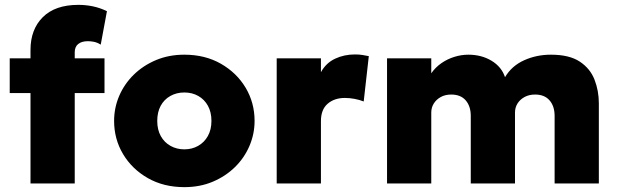

<svg xmlns="http://www.w3.org/2000/svg" viewBox="-20 -755 2544 790"><path d="M105.5 0V-549.5Q105.5 -634 156.2 -684.5Q207 -735 302.5 -735Q332.5 -735 361.8 -729Q391 -723 420 -709L394.5 -571.5Q380.5 -580 367.2 -582.8Q354 -585.5 342 -585.5Q316 -585.5 301.8 -574Q287.5 -562.5 287.5 -540V-515H410V-372H287.5V0ZM20 -372V-515H121V-372Z M738.5 15Q653.5 15 588.2 -22.2Q523 -59.5 486.2 -121.2Q449.5 -183 449.5 -257.5Q449.5 -311.5 470.5 -360.5Q491.5 -409.5 530.2 -447.5Q569 -485.5 622 -507.8Q675 -530 738.5 -530Q823.5 -530 888.8 -492.8Q954 -455.5 990.8 -393.8Q1027.5 -332 1027.5 -257.5Q1027.5 -204 1006.5 -154.8Q985.5 -105.5 946.8 -67.5Q908 -29.5 855.2 -7.2Q802.5 15 738.5 15ZM738.5 -140.5Q770 -140.5 795.2 -154.8Q820.5 -169 835.2 -195.2Q850 -221.5 850 -257.5Q850 -293.5 835.5 -319.8Q821 -346 795.8 -360.2Q770.5 -374.5 738.5 -374.5Q706.5 -374.5 681 -360.2Q655.5 -346 641.2 -319.8Q627 -293.5 627 -257.5Q627 -221.5 641.5 -195.2Q656 -169 681.5 -154.8Q707 -140.5 738.5 -140.5Z M1118.5 0V-515H1300.5V-458Q1321.5 -496 1358.8 -513.5Q1396 -531 1440.5 -531Q1458 -531 1471.2 -528.8Q1484.5 -526.5 1497.5 -524L1476.5 -337.5Q1459 -344.5 1438.8 -348.2Q1418.5 -352 1399 -352Q1356 -352 1328.2 -328.2Q1300.5 -304.5 1300.5 -256.5V0Z M1572.5 0V-515H1754.5V-453.5Q1772 -478.5 1796.8 -495.5Q1821.5 -512.5 1850 -521.2Q1878.5 -530 1907 -530Q1961 -530 2002.2 -505.2Q2043.5 -480.5 2058 -437.5Q2085.5 -484 2136.5 -507Q2187.5 -530 2246.5 -530Q2322.5 -530 2365.5 -501.5Q2408.5 -473 2426.2 -427.2Q2444 -381.5 2444 -330V0H2262V-278Q2262 -318 2241.2 -342Q2220.5 -366 2181.5 -366Q2157 -366 2138.2 -355.8Q2119.5 -345.5 2109.2 -329Q2099 -312.5 2099 -292V0H1917V-278Q1917 -318 1896.2 -342Q1875.5 -366 1836.5 -366Q1812 -366 1793.5 -355.8Q1775 -345.5 1764.8 -329Q1754.5 -312.5 1754.5 -292V0Z"/></svg>

Font: Geologica Thin Cursive ExtraBold
Style: Regular
Weight: 800
Version: Version 1.010;gftools[0.9.28]